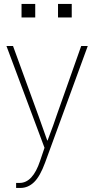

<svg xmlns="http://www.w3.org/2000/svg" viewBox="-20 -721 478 971"><path d="M88.9 -632.8V-701.2H158.2V-632.8ZM273.4 -632.8V-701.2H342.8V-632.8ZM12.7 -488.3H45.9L175.8 -131.8Q183.6 -111.3 197.3 -71.3Q210.9 -31.2 218.8 -10.7H220.7Q254.9 -100.6 265.6 -134.8L390.6 -488.3H423.8L208 101.6Q182.6 170.9 152.3 200.2Q122.1 229.5 83 229.5H61.5V204.1H79.1Q145.5 204.1 182.6 92.8L205.1 26.4Z"/></svg>

Font: Gothic A1 Thin
Style: Regular
Weight: 250
Designer: HanYang I&C Co.,Ltd.
Foundry: HanYang I&C Co.,Ltd.
Version: Version 2.50